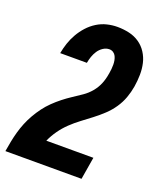

<svg xmlns="http://www.w3.org/2000/svg" viewBox="-138 -832 775 920"><g transform="rotate(20 250.0 -371.5)"><path d="M0 0V-1Q4 -26 9 -51.5Q14 -77 21 -102Q28 -127 38 -151.5Q48 -176 61.5 -199.5Q75 -223 91 -244.5Q107 -266 126.5 -285Q146 -304 167.5 -321Q189 -338 212 -353Q235 -368 257.5 -383.5Q280 -399 297.5 -420Q315 -441 325 -465.5Q335 -490 339 -516Q339 -517 339.5 -518.5Q340 -520 340 -521Q342 -532 343 -543.5Q344 -555 344 -566Q344 -577 342 -587.5Q340 -598 335.5 -607.5Q331 -617 322 -623Q313 -629 302 -629Q285 -629 270 -619Q255 -609 245.5 -594.5Q236 -580 230.5 -564Q225 -548 222 -531H86Q91 -558 99.5 -583.5Q108 -609 122 -633.5Q136 -658 155 -679Q174 -700 198 -715Q222 -730 248.5 -736.5Q275 -743 302 -743Q332 -743 361 -736.5Q390 -730 413.5 -714Q437 -698 452.5 -674Q468 -650 474.5 -622Q481 -594 480.5 -563.5Q480 -533 475 -502Q470 -472 459.5 -443Q449 -414 431 -387.5Q413 -361 389.5 -339Q366 -317 340.5 -297.5Q315 -278 289 -258.5Q263 -239 240 -217Q217 -195 198.5 -169Q180 -143 167 -114H407L388 0Z"/></g></svg>

Font: Iosevka Curly Heavy Oblique
Style: Regular
Weight: 900
Italic angle: -9°
Monospace: yes
Designer: Belleve Invis
Foundry: Belleve Invis
Version: Version 11.1.0; ttfautohint (v1.8.3)